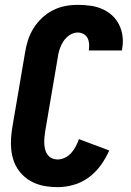

<svg xmlns="http://www.w3.org/2000/svg" viewBox="-20 -763 540 791"><path d="M218 8Q194 8 170.5 4.5Q147 1 126 -7.5Q105 -16 87.5 -29.5Q70 -43 57 -61Q44 -79 36.5 -100.5Q29 -122 26.5 -145.5Q24 -169 25.5 -192.5Q27 -216 31 -240L83 -545Q87 -571 95 -596.5Q103 -622 117.5 -645.5Q132 -669 152.5 -688.5Q173 -708 197.5 -720.5Q222 -733 248 -738Q274 -743 300 -743Q327 -743 352.5 -739.5Q378 -736 401 -726Q424 -716 442 -699.5Q460 -683 471 -660.5Q482 -638 485 -612.5Q488 -587 483 -561Q483 -559 483 -558Q483 -557 482 -555H346Q346 -556 346 -556.5Q346 -557 346 -557Q348 -570 347 -583Q346 -596 340.5 -606.5Q335 -617 324 -623Q313 -629 300 -629Q283 -629 267 -618.5Q251 -608 241 -592.5Q231 -577 225.5 -560Q220 -543 218 -526L166 -221Q164 -209 163 -196Q162 -183 162.5 -171Q163 -159 166 -147Q169 -135 176 -125.5Q183 -116 194 -111Q205 -106 218 -106Q233 -106 248 -113.5Q263 -121 274 -133.5Q285 -146 292.5 -160.5Q300 -175 305 -190L430 -143Q416 -111 395 -82Q374 -53 345.5 -32Q317 -11 283.5 -1.5Q250 8 218 8Z"/></svg>

Font: iosevka_custom_sans_ss08 Heavy
Style: Italic
Weight: 900
Italic angle: -10°
Designer: Belleve Invis
Foundry: Belleve Invis
Version: Version 10.3.0; ttfautohint (v1.8.3)